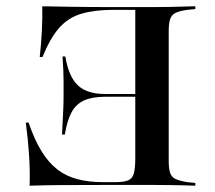

<svg xmlns="http://www.w3.org/2000/svg" viewBox="-20 -591 683 611"><path d="M473.4 -2.4H462.9H304.8Q226.6 -2.4 171.8 -2Q116.9 -1.6 74.2 0Q75.8 -46 72.6 -96Q69.4 -146 62.1 -200.8H71Q89.5 -146.8 111.7 -110.5Q133.9 -74.2 161.7 -52.4Q189.5 -30.6 225.8 -21Q262.1 -11.3 309.7 -11.3H345.2Q373.4 -11.3 387.5 -16.9Q401.6 -22.6 406 -39.1Q410.5 -55.6 410.5 -88.7V-559.7H341.1Q280.6 -559.7 238.7 -547.2Q196.8 -534.7 168.1 -502Q139.5 -469.4 115.3 -409.7H106.5Q111.3 -454 113.3 -494.4Q115.3 -534.7 114.5 -571Q154.8 -570.2 207.3 -569.4Q259.7 -568.5 333.9 -568.5H462.9H473.4Q500 -568.5 523.4 -569Q546.8 -569.4 566.5 -570.2Q586.3 -571 601.6 -571V-562.1L576.6 -559.7Q552.4 -556.5 539.5 -550.4Q526.6 -544.4 521.8 -531Q516.9 -517.7 516.9 -492.7V-78.2Q516.9 -53.2 521.8 -39.9Q526.6 -26.6 539.5 -21Q552.4 -15.3 576.6 -11.3L601.6 -8.9V0Q586.3 -0.8 566.5 -1.2Q546.8 -1.6 523.4 -2Q500 -2.4 473.4 -2.4ZM440.3 -283.1H212.9V-291.9H440.3ZM186.3 -162.9H177.4Q179 -197.6 180.2 -219.4Q181.5 -241.1 181.9 -256.9Q182.3 -272.6 182.3 -287.1Q182.3 -310.5 182.3 -336.3Q182.3 -362.1 179 -411.3H187.9Q198.4 -347.6 227.4 -319.8Q256.5 -291.9 314.5 -291.9V-283.1Q273.4 -283.1 247.6 -271.4Q221.8 -259.7 207.7 -233.5Q193.5 -207.3 186.3 -162.9Z"/></svg>

Font: Playfair 144pt SemiExpanded SemiBold
Style: Regular
Weight: 600
Width: 6
Designer: Claus Eggers Sørensen
Foundry: Claus Eggers Sørensen
Version: Version 2.203